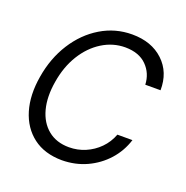

<svg xmlns="http://www.w3.org/2000/svg" viewBox="-106 -651 738 762"><g transform="rotate(20 262.5 -270.5)"><path d="M233.9 11.7Q160.2 11.2 112.1 -25.4Q64 -62 44.9 -125.5Q25.9 -189 39.6 -270Q53.2 -352.5 94 -416.5Q134.8 -480.5 195.1 -516.8Q255.4 -553.2 326.7 -553.2Q408.7 -553.2 458.5 -506.3Q508.3 -459.5 507.3 -383.3H442.9Q440.9 -430.7 408.9 -462.9Q377 -495.1 318.8 -495.6Q266.6 -495.6 221.2 -467.3Q175.8 -439 144.8 -388.7Q113.8 -338.4 103 -272Q91.8 -206.1 105.2 -155Q118.7 -104 154.1 -75.2Q189.5 -46.4 242.7 -46.4Q278.8 -46.4 311.3 -60.3Q343.8 -74.2 368.7 -99.4Q393.6 -124.5 406.7 -159.2H470.2Q454.6 -109.4 420.2 -71Q385.7 -32.7 338.1 -10.7Q290.5 11.2 233.9 11.7Z"/></g></svg>

Font: Inter Tight Light
Style: Italic
Weight: 300
Italic angle: -9.39999°
Designer: Rasmus Andersson
Foundry: rsms
Version: Version 3.004